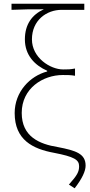

<svg xmlns="http://www.w3.org/2000/svg" viewBox="-20 -814 482 1034"><path d="M382 200C423 147 441 107 441 78C441 14 390 -3 291 -22C192 -38 97 -78 97 -206C97 -338 211 -410 318 -410C345 -410 360 -410 384 -406V-445C357 -440 347 -440 320 -440C251 -440 152 -503 152 -602C152 -705 231 -761 312 -761H434V-794H42V-761C112 -764 145 -764 216 -764C152 -735 114 -682 114 -602C114 -516 168 -462 234 -433V-429C142 -405 59 -320 59 -205C59 -61 156 -12 271 9C379 30 406 46 406 81C406 111 396 130 351 180Z"/></svg>

Font: SSpoqa Han Sans Neo Thin
Style: Regular
Weight: 100
Designer: [Spoqa Han Sans Neo] Dong-huui Kim  Younghwa Kang  Yujin Lee  [Noto Sans] Ryoko NISHIZUKA  (kana & ideographs); Paul D. 
Foundry: Spoqa (http://www.spoqa-han-sans.com)
Version: Version 1.000